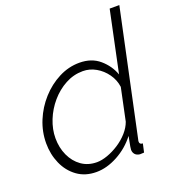

<svg xmlns="http://www.w3.org/2000/svg" viewBox="-134 -836 871 953"><g transform="rotate(-20 301.5 -360.0)"><path d="M214 10Q155 10 113 -20.5Q71 -51 49 -101Q27 -151 27 -209Q27 -270 50.5 -327Q74 -384 115 -429.5Q156 -475 208.5 -502Q261 -529 318 -529Q382 -529 424 -493Q466 -457 484 -407L552 -730H603L463 -72Q461 -65 461 -60Q461 -45 478 -45L468 0Q454 1 446 1Q429 -1 420.5 -11Q412 -21 412 -35Q412 -40 414 -52Q416 -64 424 -104Q384 -52 326.5 -21Q269 10 214 10ZM233 -35Q258 -35 289 -46Q320 -57 350 -76.5Q380 -96 402.5 -121.5Q425 -147 435 -175L471 -346Q466 -384 443.5 -415.5Q421 -447 388.5 -465.5Q356 -484 320 -484Q271 -484 227.5 -460.5Q184 -437 150.5 -398Q117 -359 98 -311.5Q79 -264 79 -217Q79 -167 98 -125.5Q117 -84 151.5 -59.5Q186 -35 233 -35Z"/></g></svg>

Font: Raleway Light
Style: Italic
Weight: 300
Italic angle: -12°
Designer: Matt McInerney, Pablo Impallari, Rodrigo Fuenzalida
Foundry: Matt McInerney, Pablo Impallari, Rodrigo Fuenzalida
Version: Version 4.026